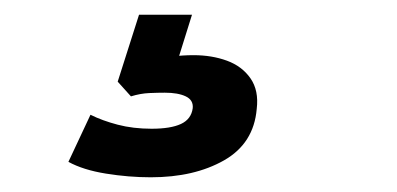

<svg xmlns="http://www.w3.org/2000/svg" viewBox="-20 -40 540 261"><path d="M185 201Q155 201 124 196Q93 191 73 180L103 116Q119 124 140 129.5Q161 135 186 135Q212 135 226 128.5Q240 122 242 107Q243 96 232.5 91Q222 86 204 86Q195 86 183 86.5Q171 87 158 91L140 71L169 -20H241L216 60L185 43Q197 39 212.5 37Q228 35 243 35Q268 35 288.5 42.5Q309 50 320.5 66.5Q332 83 329 108Q325 155 284.5 178Q244 201 185 201Z"/></svg>

Font: Nunito Sans 9pt ExtraBold
Style: Italic
Weight: 800
Italic angle: -9°
Version: Version 3.101;gftools[0.9.27]